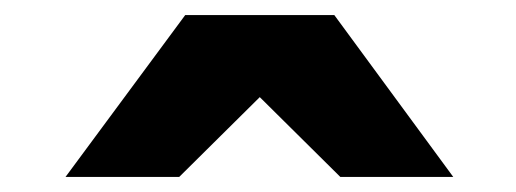

<svg xmlns="http://www.w3.org/2000/svg" viewBox="-20 -757 685 255"><path d="M67 -522 226 -737H424L582 -522H432L325 -628L218 -522Z"/></svg>

Font: Tomorrow
Style: Bold
Weight: 700
Designer: Tony de Marco, Monica Rizzolli
Foundry: Just in Type
Version: Version 2.002